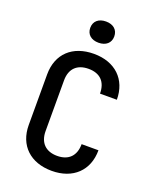

<svg xmlns="http://www.w3.org/2000/svg" viewBox="-171 -1047 943 1157"><g transform="rotate(20 300.0 -469.0)"><path d="M305 -812C352 -812 382 -838 382 -880C382 -922 352 -948 305 -948C258 -948 228 -922 228 -880C228 -838 258 -812 305 -812ZM304 10C440 10 527 -73 527 -203H419C419 -128 377 -86 304 -86C231 -86 188 -128 188 -203V-528C188 -603 231 -644 304 -644C377 -644 419 -603 419 -527H527C527 -657 440 -740 304 -740C167 -740 80 -659 80 -527V-203C80 -72 167 10 304 10Z"/></g></svg>

Font: Tekne LDO SemiBold
Style: Regular
Weight: 600
Monospace: yes
Designer: Alessio Laiso, Mario Rullo, Paolo Rosset
Foundry: Alessio Laiso
Version: Version 1.000;hotconv 1.0.109;makeotfexe 2.5.65596